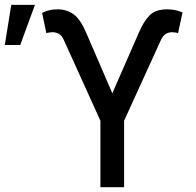

<svg xmlns="http://www.w3.org/2000/svg" viewBox="-139 -776 812 796"><path d="M277.3 0V-275.4L126 -609.4Q118.2 -627.4 106.4 -634.8Q94.7 -642.1 78.6 -642.6Q72.3 -642.1 64.5 -641.1Q56.6 -640.1 53.2 -638.2L35.6 -722.7Q52.7 -731 67.4 -734.1Q82 -737.3 100.1 -737.3Q137.2 -737.3 165.8 -717Q194.3 -696.8 218.8 -639.2L326.7 -389.2L435.5 -638.2Q456.1 -686.5 480.7 -711.9Q505.4 -737.3 553.2 -737.3Q570.3 -737.3 585.7 -734.4Q601.1 -731.4 617.7 -724.6L599.1 -638.2Q596.2 -640.1 588.9 -641.1Q581.5 -642.1 574.7 -642.6Q558.6 -642.1 547.4 -634.8Q536.1 -627.4 527.8 -609.4L375.5 -275.4V0ZM-119.1 -589.4 -92.3 -755.9H5.9L-55.2 -589.4Z"/></svg>

Font: Inter Cardless Tabular
Style: Regular
Weight: 400
Designer: Rasmus Andersson
Foundry: rsms
Version: Version 4.000;git-4fc901f